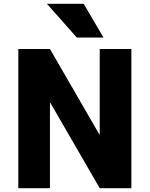

<svg xmlns="http://www.w3.org/2000/svg" viewBox="-20 -987 785 1007"><path d="M419 -967 523 -790H383L226 -967ZM76 0V-730H242L501 -282H503V-730H669V0H503L244 -448H242V0Z"/></svg>

Font: M PLUS 1p ExtraBold
Style: Regular
Weight: 800
Version: Version 1.062